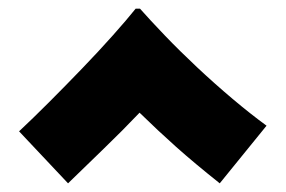

<svg xmlns="http://www.w3.org/2000/svg" viewBox="-20 -841 659 443"><path d="M24 -538Q55 -567 93 -605Q131 -643 169.5 -683Q208 -723 240.5 -759.5Q273 -796 293 -821H303Q326 -795 360 -759.5Q394 -724 434.5 -686Q475 -648 516.5 -613Q558 -578 595 -551L487 -418Q428 -465 386.5 -502Q345 -539 302 -581Q262 -539 220 -498.5Q178 -458 137 -418Z"/></svg>

Font: Mochiy Pop One
Style: Regular
Weight: 400
Designer: FONTDASU
Foundry: FONTDASU / Google Inc. / Adobe
Version: Version 2.000